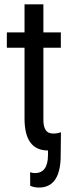

<svg xmlns="http://www.w3.org/2000/svg" viewBox="-20 -676 335 875"><path d="M257.3 -458.5H177.7V-130.9Q177.7 -99.6 188 -83.5Q198.2 -67.4 223.1 -67.4Q240.2 -67.4 257.8 -73.2L256.3 49.3Q250 178.7 157.7 178.7Q135.7 178.7 117.7 170.9L117.2 108.9Q127.9 112.8 138.7 112.8Q198.7 112.8 198.7 30.3V9.8Q91.8 9.8 91.8 -135.7V-458.5H11.2V-528.3H91.8V-656.2H177.7V-528.3H257.3Z"/></svg>

Font: Roboto Condensed
Style: Regular
Weight: 400
Designer: Google
Version: Version 2.001047; 2015